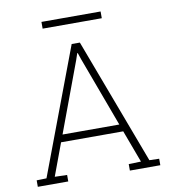

<svg xmlns="http://www.w3.org/2000/svg" viewBox="-92 -934 910 1013"><g transform="rotate(-10 363.0 -427.0)"><path d="M28.3 0V-34.7L81.1 -36.1L335 -710.9H378.9L632.3 -36.1L684.6 -34.7V0H521.5V-34.7L587.4 -36.6L522.9 -210H189.9L125.5 -36.6L191.4 -34.7V0ZM204.6 -249H508.8L370.1 -623.5L358.4 -658.2H355.5L343.8 -623.5ZM198.2 -817.4V-853.5H515.1V-817.4Z"/></g></svg>

Font: Roboto Slab ExtraLight
Style: Regular
Weight: 250
Designer: Google
Version: Version 2.000; ttfautohint (v1.8.1.43-b0c9)